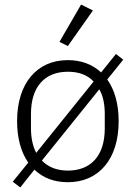

<svg xmlns="http://www.w3.org/2000/svg" viewBox="-20 -788 599 843"><path d="M36 10 104 -74C73 -119 55 -180 55 -256C55 -340 77 -407 116 -453C155 -499 210 -524 278 -524C336 -524 385 -506 424 -470L489 -551L521 -526L451 -439C483 -394 501 -332 501 -256C501 -172 479 -105 440 -59C401 -13 346 12 278 12C219 12 170 -6 131 -43L69 35ZM278 -39C378 -39 440 -103 440 -224V-288C440 -332 432 -368 416 -396L164 -83C192 -54 230 -39 278 -39ZM116 -224C116 -182 124 -146 139 -117L391 -430C364 -459 326 -473 278 -473C178 -473 116 -409 116 -288ZM278 -586 241 -604 336 -768 388 -742Z"/></svg>

Font: Plexus Sans Light
Style: Regular
Weight: 300
Version: Version 2.001;PS 002.001;hotconv 1.0.70;makeotf.lib2.5.58329